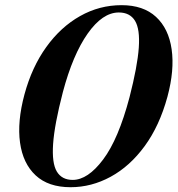

<svg xmlns="http://www.w3.org/2000/svg" viewBox="-20 -732 705 762"><path d="M462.5 -711.5Q549 -711.5 599.2 -665Q649.5 -618.5 661.2 -536.2Q673 -454 644.5 -348Q613 -232.5 554.2 -152.2Q495.5 -72 419.2 -30.5Q343 11 260 11Q172 11 121.5 -36Q71 -83 59.5 -166Q48 -249 77 -357Q106.5 -466 163.8 -545.5Q221 -625 297.8 -668.2Q374.5 -711.5 462.5 -711.5ZM494 -346Q525.5 -468.5 530.8 -542.5Q536 -616.5 515.8 -649.5Q495.5 -682.5 451.5 -682.5Q387 -682.5 328 -598.8Q269 -515 229.5 -366.5Q196 -237.5 190.8 -161Q185.5 -84.5 205.5 -51.2Q225.5 -18 268.5 -18Q328.5 -18 389.2 -98.8Q450 -179.5 494 -346Z"/></svg>

Font: Fraunces 72pt SemiBold
Style: Italic
Weight: 600
Italic angle: -16°
Version: Version 1.000;[b76b70a41]